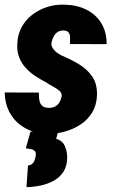

<svg xmlns="http://www.w3.org/2000/svg" viewBox="-26 -558 485 815"><path d="M235.4 -147.5Q238.3 -162.1 225.8 -172.9Q213.4 -183.6 197 -191.9Q180.7 -200.2 172.4 -207Q146.5 -220.2 123.3 -235.6Q100.1 -251 82.5 -270.5Q64.9 -290 55.2 -314.9Q45.4 -339.8 47.4 -371.6Q48.8 -411.6 65.9 -442.9Q83 -474.1 111.1 -495.6Q139.2 -517.1 174.1 -528.3Q209 -539.6 247.1 -538.1Q298.3 -537.6 339.1 -517.8Q379.9 -498 403.3 -460.7Q426.8 -423.3 426.8 -370.6L271 -371.1Q271.5 -384.8 271.5 -398.2Q271.5 -411.6 265.1 -420.2Q258.8 -428.7 240.2 -428.7Q227.1 -428.2 217.3 -421.1Q207.5 -414.1 201.7 -403.1Q195.8 -392.1 193.4 -380.4Q190.9 -370.1 194.1 -361.6Q197.3 -353 203.4 -345.9Q209.5 -338.9 217.5 -333.3Q225.6 -327.6 233.9 -323.2Q273.4 -306.6 308.3 -285.9Q343.3 -265.1 365.2 -233.6Q387.2 -202.1 385.7 -152.3Q383.8 -110.8 365 -80.1Q346.2 -49.3 315.7 -29.3Q285.2 -9.3 248.5 0.7Q211.9 10.7 174.3 9.8Q123 8.8 82.5 -13.2Q42 -35.2 18.6 -74.2Q-4.9 -113.3 -5.9 -165.5L139.2 -165Q138.7 -147 141.1 -132.3Q143.6 -117.7 153.1 -108.9Q162.6 -100.1 183.6 -100.1Q198.7 -100.6 209 -106.4Q219.2 -112.3 225.8 -122.8Q232.4 -133.3 235.4 -147.5ZM103.5 0.5 221.2 -1 212.4 31.2Q239.3 39.1 249.3 62Q259.3 85 259.3 110.8Q258.8 147 243.4 170.9Q228 194.8 202.4 209Q176.8 223.1 146.5 229.5Q116.2 235.8 86.4 236.3L92.8 144.5Q104 143.1 110.6 137.5Q117.2 131.8 120.4 123.3Q123.5 114.7 125.5 103.5Q127.9 89.4 121.8 83.3Q115.7 77.1 105.2 75Q94.7 72.8 83.5 71.8Z"/></svg>

Font: Roboto Condensed Black
Style: Italic
Weight: 900
Italic angle: -12°
Designer: Christian Robertson
Foundry: Google
Version: Version 3.008; 2023